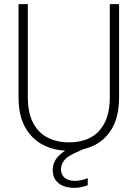

<svg xmlns="http://www.w3.org/2000/svg" viewBox="-20 -720 668 932"><path d="M315 12Q247 12 191.5 -15.5Q136 -43 103 -100.5Q70 -158 70 -249V-700H115V-250Q115 -172 141 -123Q167 -74 212.5 -51.5Q258 -29 315 -29Q374 -29 418 -51.5Q462 -74 487.5 -123Q513 -172 513 -250V-700H558V-249Q558 -158 526 -100.5Q494 -43 439 -15.5Q384 12 315 12ZM340 192Q315 192 291 184Q267 176 251.5 156.5Q236 137 236 105Q236 84 245 64.5Q254 45 275 27Q296 9 331 -6L389 -32L404 -5L341 24Q304 41 290 60.5Q276 80 276 102Q276 128 294 143Q312 158 344 158Q358 158 374.5 154.5Q391 151 406 145V179Q391 185 373.5 188.5Q356 192 340 192Z"/></svg>

Font: DM Sans 24pt ExtraLight
Style: Regular
Weight: 250
Designer: Colophon Foundry, Jonny Pinhorn
Foundry: Colophon Foundry
Version: Version 4.004;gftools[0.9.30]